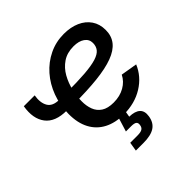

<svg xmlns="http://www.w3.org/2000/svg" viewBox="-192 -716 1085 1085"><g transform="rotate(-45 350.5 -173.0)"><path d="M176.3 -231.9Q84.5 -231.9 45.7 -283Q6.8 -334 21.5 -420.9H108.4Q99.6 -369.1 118.2 -337.2Q136.7 -305.2 189.5 -305.2ZM388.7 11.7Q320.8 11.7 271.2 -14.2Q221.7 -40 195.3 -89.8Q168.9 -139.6 169.4 -210.9Q169.9 -281.7 192.9 -343.3Q215.8 -404.8 256.6 -451.2Q297.4 -497.6 352.1 -523.9Q406.7 -550.3 470.2 -550.3Q524.9 -550.3 566.2 -532Q607.4 -513.7 630.6 -479.7Q653.8 -445.8 653.8 -398.4Q653.8 -350.6 627.9 -318.1Q602.1 -285.6 549.6 -266.1Q497.1 -246.6 417.2 -238Q337.4 -229.5 230 -229.5L242.7 -304.2Q333.5 -304.2 393.3 -308.8Q453.1 -313.5 487.5 -324.2Q522 -335 536.4 -353Q550.8 -371.1 550.8 -397.5Q550.8 -427.2 526.1 -444.6Q501.5 -461.9 459.5 -461.9Q407.7 -461.9 371.8 -437.5Q335.9 -413.1 314.2 -374.3Q292.5 -335.4 282.5 -292Q272.5 -248.5 272.5 -209.5Q272 -172.9 283.4 -142.3Q294.9 -111.8 322 -94Q349.1 -76.2 396 -76.2Q445.8 -76.2 483.4 -97.7Q521 -119.1 539.1 -155.8L637.7 -139.2Q608.9 -70.3 542.7 -29.3Q476.6 11.7 388.7 11.7ZM292 204.1 300.8 150.4H359.4Q384.3 150.4 396.2 143.3Q408.2 136.2 410.6 119.1Q413.6 102.5 404.5 95.2Q395.5 87.9 369.6 87.9H328.6L362.8 -22.9H412.1L408.2 0L400.9 42Q446.3 43 466.8 62.3Q487.3 81.5 481 119.6Q474.1 163.6 443.1 183.8Q412.1 204.1 353 204.1Z"/></g></svg>

Font: Inter 18pt Medium
Style: Italic
Weight: 500
Italic angle: -9.3988°
Designer: Rasmus Andersson
Foundry: rsms
Version: Version 4.001;git-66647c0bb